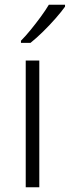

<svg xmlns="http://www.w3.org/2000/svg" viewBox="-20 -786 293 806"><path d="M145 0H88V-532H145ZM253 -758Q238 -737 213.5 -709Q189 -681 161 -653.5Q133 -626 108 -606H68V-615Q87 -634 109 -661Q131 -688 151.5 -716Q172 -744 185 -766H253Z"/></svg>

Font: Noto Sans Myanmar Light
Style: Regular
Weight: 300
Designer: Monotype Design Team
Foundry: Monotype Imaging Inc.
Version: Version 2.107; ttfautohint (v1.8.4.7-5d5b)